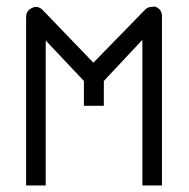

<svg xmlns="http://www.w3.org/2000/svg" viewBox="-20 -618 580 588"><path d="M298 -370V-294H237V-370L120 -494V-50H60V-566Q60 -586 79 -594Q85 -597 90 -597Q101 -597 111 -587L266 -426L425 -589Q433 -597 446 -597Q447 -597 449.5 -597.5Q452 -598 453.5 -598Q454 -598 457 -597Q476 -589 476 -568V-50H416V-496Z"/></svg>

Font: 3270 Nerd Font
Style: Regular
Weight: 400
Monospace: yes
Version: Version 3.0.1;Nerd Fonts 3.3.0